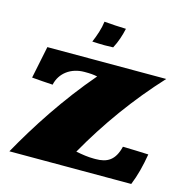

<svg xmlns="http://www.w3.org/2000/svg" viewBox="-101 -774 841 869"><g transform="rotate(15 319.0 -339.0)"><path d="M312 -77C398 -229 500 -370 620 -500H63L32 -349C63 -346 99 -344 130 -342C142 -399 192 -435 254 -435C283 -435 296 -434 315 -430C194 -289 93 -133 19 0H590C609 -47 620 -91 630 -149C588 -151 551 -152 510 -153C494 -86 458 -67 405 -67H396C369 -67 343 -71 312 -77ZM283 -678C279 -645 267 -610 253 -577C272 -576 292 -575 311 -575C325 -575 338 -576 351 -576C368 -608 378 -640 385 -672C351 -673 318 -675 283 -678Z"/></g></svg>

Font: Ruslan Display
Style: Regular
Weight: 400
Designer: Denis Masharov, Vladimir Rabdu
Foundry: Denis Masharov, Vladimir Rabdu
Version: Version 1.001